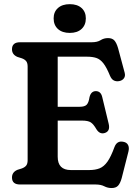

<svg xmlns="http://www.w3.org/2000/svg" viewBox="-20 -908 676 945"><path d="M39 -665.5Q39 -700 78.5 -700H431Q459 -700 475 -710.2Q491 -720.5 511.5 -720.5Q532.5 -720.5 543 -708.8Q553.5 -697 561 -671.5L593.5 -550.5Q598 -534 590.2 -523Q582.5 -512 567.5 -509Q553.5 -506 541.2 -511.5Q529 -517 521 -536Q504.5 -576.5 488.8 -596.5Q473 -616.5 454 -622.8Q435 -629 408 -629H264V-382.5H372.5Q397 -382.5 406.8 -392.8Q416.5 -403 420.5 -429.5Q427.5 -458.5 450.5 -459.5Q476 -460 483 -431L515 -298.5Q523.5 -262.5 496 -253.5Q471 -245.5 454.5 -272Q440.5 -296.5 427 -305.5Q413.5 -314.5 383 -314.5H264V-136.5Q264 -71 329 -71H418.5Q449 -71 470.2 -79.5Q491.5 -88 508.8 -112.2Q526 -136.5 543.5 -184.5Q556 -217 587.5 -210Q604 -207 610.5 -194Q617 -181 612 -161.5L579 -31.5Q572 -6 561.2 5.8Q550.5 17.5 529 17.5Q510 17.5 493.2 8.8Q476.5 0 450 0H78.5Q39 0 39 -34.5Q39 -60.5 65.5 -72L87.5 -79Q101.5 -84 108.8 -93Q116 -102 116 -119.5V-580.5Q116 -598 108.8 -607Q101.5 -616 87.5 -621L65.5 -628Q39 -639.5 39 -665.5ZM323.5 -746Q286.5 -746 265.2 -765.2Q244 -784.5 244 -817.5Q244 -849.5 265.2 -868.5Q286.5 -887.5 323.5 -887.5Q360.5 -887.5 381.5 -868.5Q402.5 -849.5 402.5 -817.5Q402.5 -785 381.5 -765.5Q360.5 -746 323.5 -746Z"/></svg>

Font: Fraunces 72pt SuperSoft SemiBold
Style: Regular
Weight: 600
Version: Version 1.000;[b76b70a41]